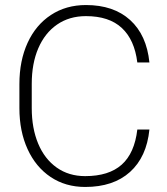

<svg xmlns="http://www.w3.org/2000/svg" viewBox="-20 -732 664 762"><path d="M318 10Q240 10 181 -29.5Q122 -69 89.5 -140Q57 -211 57 -303V-398Q57 -491 89.5 -562Q122 -633 182 -672.5Q242 -712 321 -712Q431 -712 496.5 -652.5Q562 -593 573 -484H525Q514 -574 463.5 -621Q413 -668 321 -668Q255 -668 206.5 -634.5Q158 -601 132 -540.5Q106 -480 106 -399V-303Q106 -223 131.5 -162Q157 -101 205 -67Q253 -33 318 -33Q412 -33 463 -78.5Q514 -124 525 -218H573Q562 -109 496 -49.5Q430 10 318 10Z"/></svg>

Font: Freesentation 2 ExtraLight
Style: Regular
Weight: 260
Designer: glyphs from Roboto by Christian Robertson / Hangul glyphs from Noto Sans CJK(Source Han Sans) by Jang Soo-young and Kang
Foundry: PT&
Version: Version 2.001